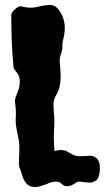

<svg xmlns="http://www.w3.org/2000/svg" viewBox="-20 -747 421 771"><path d="M199.2 -139.6Q210.9 -144.5 224.6 -144.5Q238.3 -144.5 246.1 -140.6Q253.9 -136.7 261.7 -131.8Q280.3 -119.1 301.8 -119.6Q323.2 -120.1 337.9 -121.6Q352.5 -123 366.2 -113.3Q382.8 -98.6 380.9 -64.5Q378.9 -32.2 366.2 -22.9Q353.5 -13.7 342.8 -13.7Q332 -13.7 321.3 -15.1Q310.5 -16.6 300.8 -17.6Q291 -18.6 284.2 -12.7Q249 11.7 228.5 -7.8Q218.8 -18.6 203.1 -17.6Q187.5 -16.6 175.3 -11.2Q163.1 -5.9 150.4 -2Q92.8 19.5 72.3 -33.2Q68.4 -43.9 65.9 -53.2Q63.5 -62.5 60.5 -68.4Q53.7 -82 56.6 -115.2Q59.6 -161.1 55.7 -182.6Q51.8 -204.1 48.8 -216.8Q42 -250 43 -268.6Q45.9 -300.8 40 -337.9Q39.1 -348.6 46.9 -367.2Q72.3 -425.8 46.9 -457Q42 -462.9 38.1 -467.8Q34.2 -472.7 34.2 -481.4Q25.4 -560.5 25.4 -684.6Q25.4 -695.3 35.2 -705.1Q53.7 -723.6 64.5 -721.7Q100.6 -711.9 129.4 -719.2Q158.2 -726.6 179.7 -727.1Q201.2 -727.5 216.8 -707Q252 -658.2 234.4 -590.8Q229.5 -575.2 230.5 -561Q231.4 -546.9 225.1 -530.8Q218.8 -514.6 219.7 -501Q220.7 -487.3 222.7 -462.9Q227.5 -399.4 205.1 -364.3Q193.4 -345.7 194.8 -319.3Q196.3 -293 197.8 -275.9Q199.2 -258.8 197.8 -238.8Q196.3 -218.8 196.3 -191.9Q196.3 -165 199.2 -139.6Z"/></svg>

Font: Creepster Caps
Style: Regular
Weight: 400
Designer: Font Diner, Inc
Foundry: Font Diner, Inc
Version: Version 1.000